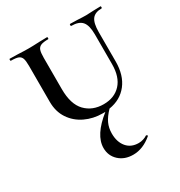

<svg xmlns="http://www.w3.org/2000/svg" viewBox="-175 -589 922 984"><g transform="rotate(-30 286.0 -96.5)"><path d="M563 -456Q523 -456 506 -433.5Q489 -411 489 -358V-184Q489 -103 449.5 -52.5Q410 -2 341 9Q312 39 299.5 66Q287 93 287 126Q287 176 312.5 206.5Q338 237 383 237Q397 237 411 232.5Q425 228 433 222H435Q438 222 440.5 225Q443 228 440 230Q387 275 329 275Q278 275 245.5 245Q213 215 213 169Q213 93 314 13H299Q243 13 196 -9.5Q149 -32 121 -74Q93 -116 93 -174V-387Q93 -417 88 -431Q83 -445 69.5 -450.5Q56 -456 26 -456Q23 -456 23 -462Q23 -468 26 -468L73 -467Q111 -465 135 -465Q161 -465 201 -467L246 -468Q249 -468 249 -462Q249 -456 246 -456Q217 -456 203 -450Q189 -444 184 -429.5Q179 -415 179 -385V-200Q179 -110 220 -67.5Q261 -25 327 -25Q391 -25 428.5 -65.5Q466 -106 466 -182V-358Q466 -411 447 -433.5Q428 -456 383 -456Q380 -456 380 -462Q380 -468 383 -468L424 -467Q456 -465 477 -465Q493 -465 523 -467L563 -468Q565 -468 565 -462Q565 -456 563 -456Z"/></g></svg>

Font: Cormorant SC SemiBold
Style: Regular
Weight: 600
Designer: Christian Thalmann (Catharsis Fonts)
Version: Version 3.000